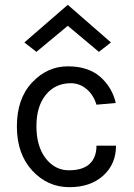

<svg xmlns="http://www.w3.org/2000/svg" viewBox="-20 -765 555 796"><path d="M81 -589 261 -745 440 -589 390 -550 261 -658 131 -550ZM50 -241Q50 -356 113 -423Q176 -490 261 -490Q345 -490 395 -447Q445 -403 460 -338L380 -331Q367 -373 338 -396.5Q309 -420 274 -420Q209 -420 170 -372Q131 -324 131 -242Q131 -159 169 -109Q208 -59 265.5 -59Q323 -59 351.5 -85.5Q380 -112 380 -161H461Q461 -84 407 -36Q354 11 268 11Q177 11 113.5 -58Q50 -127 50 -241Z"/></svg>

Font: Karmilla
Style: Regular
Weight: 400
Designer: Jonathan Pinhorn
Version: Version 1.000